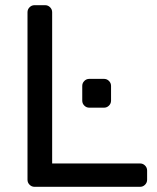

<svg xmlns="http://www.w3.org/2000/svg" viewBox="-20 -720 606 740"><path d="M86 0ZM547 -63V-27Q547 -16 539 -8Q531 0 520 0H113Q102 0 94 -8Q86 -16 86 -27V-673Q86 -684 94 -692Q102 -700 113 -700H154Q165 -700 173 -692Q181 -684 181 -673V-90H520Q531 -90 539 -82Q547 -74 547 -63ZM381 -305H324Q313 -305 305 -313Q297 -321 297 -332V-389Q297 -400 305 -408Q313 -416 324 -416H381Q392 -416 400 -408Q408 -400 408 -389V-332Q408 -321 400 -313Q392 -305 381 -305Z"/></svg>

Font: Hezaedrus
Style: Regular
Weight: 400
Designer: Hubert & Fischer
Foundry: Hubert & Fischer
Version: Version 1.10;September 3, 2019;FontCreator 11.5.0.2425 64-bi